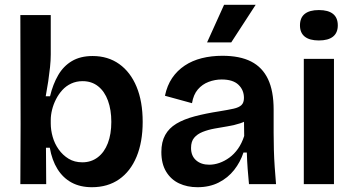

<svg xmlns="http://www.w3.org/2000/svg" viewBox="-20 -769 1481 802"><path d="M364 13Q315 13 279 -6.5Q243 -26 220 -63Q197 -100 188 -152H172L173 0H65L66 -249L65 -706H192V-542Q192 -517 189 -488.5Q186 -460 181.5 -429.5Q177 -399 171 -367H189Q201 -417 223 -455Q245 -493 280.5 -514Q316 -535 367 -535Q431 -535 478 -501.5Q525 -468 550.5 -406.5Q576 -345 576 -260Q576 -176 550.5 -114.5Q525 -53 477.5 -20Q430 13 364 13ZM324 -91Q361 -91 388.5 -112Q416 -133 430.5 -171Q445 -209 445 -260Q445 -310 431 -348.5Q417 -387 390 -408.5Q363 -430 325 -430Q299 -430 277.5 -420Q256 -410 240.5 -393Q225 -376 214 -354.5Q203 -333 197.5 -310.5Q192 -288 192 -268V-253Q192 -226 200 -197.5Q208 -169 225 -145Q242 -121 266.5 -106Q291 -91 324 -91Z M805 13Q762 13 728 -3Q694 -19 674 -52Q654 -85 654 -134Q654 -176 670 -205Q686 -234 717 -252.5Q748 -271 793 -283Q838 -295 896 -304Q933 -310 955.5 -315Q978 -320 988.5 -330Q999 -340 999 -360Q999 -393 976 -415Q953 -437 906 -437Q878 -437 851.5 -427Q825 -417 806.5 -395.5Q788 -374 782 -338L669 -369Q678 -412 699 -443Q720 -474 751.5 -495Q783 -516 823 -526Q863 -536 909 -536Q982 -536 1029 -512Q1076 -488 1099.5 -438.5Q1123 -389 1123 -311V-214Q1123 -180 1124 -143.5Q1125 -107 1127.5 -71Q1130 -35 1133 0H1020Q1017 -30 1014.5 -63.5Q1012 -97 1011 -132H997Q984 -92 958 -59Q932 -26 893.5 -6.5Q855 13 805 13ZM854 -81Q875 -81 896.5 -88.5Q918 -96 938 -110.5Q958 -125 974 -147.5Q990 -170 1000 -201L999 -279L1024 -276Q1008 -262 983.5 -254Q959 -246 931.5 -241.5Q904 -237 876.5 -232Q849 -227 826.5 -218Q804 -209 791 -193.5Q778 -178 778 -151Q778 -118 799 -99.5Q820 -81 854 -81ZM946 -592H845L916 -749H1048Z M1249 0V-523H1375V0ZM1312 -600Q1273 -600 1253 -616Q1233 -632 1233 -663Q1233 -695 1253 -711Q1273 -727 1312 -727Q1351 -727 1371 -711Q1391 -695 1391 -663Q1391 -632 1371 -616Q1351 -600 1312 -600Z"/></svg>

Font: Bricolage Grotesque 28pt SemiBold
Style: Regular
Weight: 600
Version: Version 1.001;gftools[0.9.33.dev8+g029e19f]